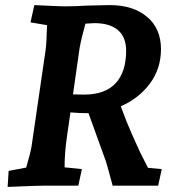

<svg xmlns="http://www.w3.org/2000/svg" viewBox="-20 -730 710 755"><path d="M14 -58 83 -71Q101 -133 104 -154L159 -531Q163 -557 165 -631L100 -642L115 -710Q215 -705 234 -705Q274 -705 323 -708L411 -710Q503 -710 558 -664Q613 -618 613 -537Q613 -460 569.5 -401.5Q526 -343 455 -312Q475 -256 498.5 -203Q522 -150 532 -129L562 -70L616 -65L602 0H423L414 -33Q408 -55 401.5 -78.5Q395 -102 389 -116L328 -285H320Q293 -285 257 -288L242 -184Q234 -125 234 -72L302 -65L288 0H155Q130 0 10 5ZM310 -358Q394 -358 435 -403Q476 -448 476 -530Q476 -584 444 -611.5Q412 -639 351 -639L316 -637Q300 -580 293 -541L267 -359Z"/></svg>

Font: Andada Pro ExtraBold
Style: Italic
Weight: 800
Italic angle: -6.99998°
Designer: Carolina Giovagnoli
Foundry: Huerta Tipografica
Version: Version 3.005; ttfautohint (v1.8.4)